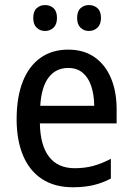

<svg xmlns="http://www.w3.org/2000/svg" viewBox="-20 -749 537 778"><path d="M256.3 -547.9Q319.8 -547.9 363.5 -517.1Q407.2 -486.3 429.9 -431.9Q452.6 -377.4 452.6 -306.2V-249H141.6Q143.1 -159.7 179 -113.5Q214.8 -67.4 282.7 -67.4Q323.2 -67.4 357.7 -76.7Q392.1 -85.9 429.2 -105.5V-25.4Q394.5 -7.3 358.2 1.2Q321.8 9.8 275.4 9.8Q201.7 9.8 150.6 -23.4Q99.6 -56.6 73.5 -118.7Q47.4 -180.7 47.4 -265.6Q47.4 -355.5 72.3 -418.5Q97.2 -481.4 144 -514.6Q190.9 -547.9 256.3 -547.9ZM256.3 -473.6Q206.5 -473.6 177.2 -435.3Q147.9 -397 143.1 -320.3H361.8Q361.3 -364.3 350.1 -398.9Q338.9 -433.6 315.7 -453.6Q292.5 -473.6 256.3 -473.6ZM114.7 -676.3Q114.7 -703.1 128.7 -715.8Q142.6 -728.5 162.6 -728.5Q183.1 -728.5 197 -715.8Q210.9 -703.1 210.9 -676.3Q210.9 -650.4 197 -637Q183.1 -623.5 162.6 -623.5Q142.6 -623.5 128.7 -636.7Q114.7 -649.9 114.7 -676.3ZM292.5 -676.3Q292.5 -703.1 306.4 -715.8Q320.3 -728.5 340.3 -728.5Q360.8 -728.5 375 -715.8Q389.2 -703.1 389.2 -676.3Q389.2 -650.4 375 -637Q360.8 -623.5 340.3 -623.5Q319.8 -623.5 306.2 -637Q292.5 -650.4 292.5 -676.3Z"/></svg>

Font: Open Sans SemiCondensed Medium
Style: Regular
Weight: 500
Width: 4
Designer: Monotype Design Team
Foundry: Monotype Imaging Inc.
Version: Version 3.000